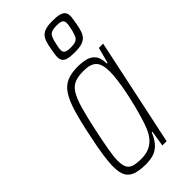

<svg xmlns="http://www.w3.org/2000/svg" viewBox="-237 -797 860 860"><g transform="rotate(-45 192.5 -367.5)"><path d="M136 8Q96 8 71 -0.5Q46 -9 34.5 -29.5Q23 -50 23 -87Q23 -116 29 -158Q35 -200 47 -255Q63 -335 78.5 -386.5Q94 -438 113 -466.5Q132 -495 159.5 -506.5Q187 -518 227 -518Q254 -518 277 -512.5Q300 -507 314.5 -489.5Q329 -472 330 -435H334L354 -510H381L273 0H246L258 -75H254Q239 -39 220 -21Q201 -3 179.5 2.5Q158 8 136 8ZM138 -24Q166 -24 187 -33Q208 -42 223.5 -59.5Q239 -77 250 -104Q258 -123 266.5 -151.5Q275 -180 283.5 -213.5Q292 -247 299 -281.5Q306 -316 310 -347Q314 -378 314 -400Q314 -447 295.5 -466.5Q277 -486 233 -486Q200 -486 178 -478Q156 -470 140.5 -446.5Q125 -423 111.5 -377Q98 -331 82 -255Q70 -197 63 -157.5Q56 -118 56 -92Q56 -64 64.5 -49Q73 -34 91.5 -29Q110 -24 138 -24ZM265 -572Q237 -572 221.5 -576Q206 -580 199.5 -589Q193 -598 193 -613Q193 -622 195 -633Q197 -644 199 -657Q203 -681 208.5 -697.5Q214 -714 224 -724Q234 -734 250.5 -738.5Q267 -743 292 -743Q320 -743 336 -738.5Q352 -734 358.5 -725Q365 -716 365 -701Q365 -692 363 -681.5Q361 -671 359 -657Q355 -633 349 -616.5Q343 -600 333 -590.5Q323 -581 307 -576.5Q291 -572 265 -572ZM266 -600Q288 -600 299 -605Q310 -610 315.5 -622.5Q321 -635 326 -657Q328 -668 329.5 -675.5Q331 -683 331 -690Q331 -704 322.5 -709.5Q314 -715 291 -715Q270 -715 258.5 -710Q247 -705 241.5 -692.5Q236 -680 231 -657Q229 -647 227.5 -639Q226 -631 226 -624Q226 -611 235 -605.5Q244 -600 266 -600Z"/></g></svg>

Font: Saira Condensed Thin
Style: Italic
Weight: 250
Width: 3
Italic angle: -12°
Designer: Hector Gatti with collaboration of the Omnibus-Type team
Foundry: Omnibus-Type
Version: Version 1.101